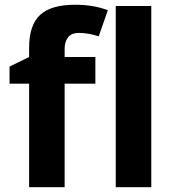

<svg xmlns="http://www.w3.org/2000/svg" viewBox="-20 -785 732 805"><path d="M379.9 -434.1H251V0H102.1V-434.1H20V-505.9L102.1 -545.9V-585.9Q102.1 -679.2 147.9 -722.2Q193.8 -765.1 294.9 -765.1Q372.1 -765.1 432.1 -742.2L394 -632.8Q349.1 -647 311 -647Q279.3 -647 265.1 -628.2Q251 -609.4 251 -580.1V-545.9H379.9ZM614.3 0H465.3V-759.8H614.3Z"/></svg>

Font: Zoram GWebM
Style: Bold
Weight: 700
Foundry: Ascender Corporation
Version: Version 1.000